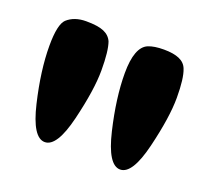

<svg xmlns="http://www.w3.org/2000/svg" viewBox="-73 -821 575 529"><g transform="rotate(20 214.5 -557.0)"><path d="M25 -635Q25 -698 42 -714Q63 -733 97.5 -733Q132 -733 149.5 -725.5Q167 -718 174 -702Q183 -677 183 -620Q183 -563 161 -472Q139 -381 103.5 -381Q68 -381 46.5 -472Q25 -563 25 -635ZM246 -635Q246 -712 280 -726Q297 -733 325.5 -733Q354 -733 371 -725.5Q388 -718 394 -702Q404 -677 404 -620Q404 -563 382 -472Q360 -381 324.5 -381Q289 -381 267.5 -472Q246 -563 246 -635Z"/></g></svg>

Font: Fredoka One
Style: Regular
Weight: 400
Version: Version 1.001;April 7, 2020;FontCreator 12.0.0.2522 64-bit